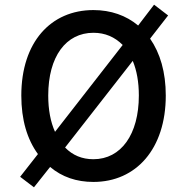

<svg xmlns="http://www.w3.org/2000/svg" viewBox="-20 -763 794 820"><path d="M621 -598 698 -697 638 -743 570 -654C519 -697 453 -720 379 -720C197 -720 71 -583 71 -355C71 -251 96 -168 142 -105L66 -8L125 37L194 -50C245 -7 307 14 379 14C561 14 688 -127 688 -355C688 -455 664 -536 621 -598ZM504 -571 215 -200C196 -242 186 -294 186 -355C186 -522 262 -623 379 -623C429 -623 470 -605 504 -571ZM258 -133 547 -503C564 -462 573 -413 573 -355C573 -189 497 -83 379 -83C330 -83 290 -100 258 -133Z"/></svg>

Font: Spoqa Han Sans Neo Medium
Style: Regular
Weight: 500
Designer: [Spoqa Han Sans Neo] Dong-huui Kim ___ Younghwa Kang ___ Yujin Lee ___ [Noto Sans] Ryoko NISHIZUKA ____ (kana & ideograp
Foundry: Spoqa (http://www.spoqa-han-sans.com)
Version: Version 1.100;hotconv 1.0.109;makeotfexe 2.5.65596